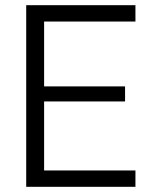

<svg xmlns="http://www.w3.org/2000/svg" viewBox="-20 -720 610 740"><path d="M81 -700H502V-637H150V-387H462V-329H150V-63H502V0H81Z"/></svg>

Font: Lopes Sans Light
Style: Regular
Weight: 300
Designer: Gabriel Lam, Diego Maldonado
Foundry: TypeRant, Foresti Design
Version: Version 4.000